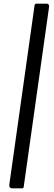

<svg xmlns="http://www.w3.org/2000/svg" viewBox="-20 -867 298 1052"><path d="M47 165Q38 165 34 159.5Q30 154 31 145L169 -835Q170 -843 172.5 -845Q175 -847 182 -847H235Q243 -847 246.5 -842Q250 -837 249 -830L110 156Q109 162 107 163.5Q105 165 99 165Z"/></svg>

Font: Libre Franklin Medium
Style: Italic
Weight: 500
Italic angle: -8°
Designer: Pablo Impallari, Rodrigo Fuenzalida, Nhung Nguyen
Foundry: Impallari Type
Version: Version 3.000